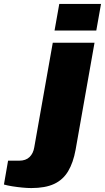

<svg xmlns="http://www.w3.org/2000/svg" viewBox="-162 -745 533 975"><path d="M115 -590 139 -725H351L327 -590ZM-3 210Q-23 210 -49 207.5Q-75 205 -100 201Q-125 197 -142 192L-121 71H-65Q-31 71 -12 52.5Q7 34 12 3L106 -528H318L222 15Q210 81 184 124.5Q158 168 113 189Q68 210 -3 210Z"/></svg>

Font: Archivo SemiExpanded Black
Style: Italic
Weight: 900
Width: 6
Italic angle: -10°
Designer: Hector Gatti
Foundry: Omnibus-Type
Version: Version 2.001